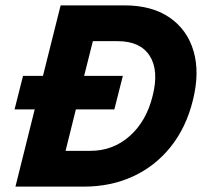

<svg xmlns="http://www.w3.org/2000/svg" viewBox="-20 -695 765 715"><path d="M37.5 0 109.2 -287.5H34.2L65.8 -412.5H140L205.8 -675H443.3Q545.8 -675 611.7 -629.6Q677.5 -584.2 700.8 -504.6Q724.2 -425 698.3 -321.7Q673.3 -220 615.4 -147.9Q557.5 -75.8 475 -37.9Q392.5 0 291.7 0ZM224.2 -133.3H316.7Q400.8 -133.3 462.9 -188.3Q525 -243.3 548.3 -337.5Q572.5 -432.5 537.5 -487.1Q502.5 -541.7 418.3 -541.7H325.8L293.3 -412.5H437.5L405.8 -287.5H262.5Z"/></svg>

Font: Funnel Sans ExtraBold
Style: Italic
Weight: 800
Italic angle: -14.036°
Version: Version 1.000; Beta; Release 5; Build 24; ttfautohint (v1.8.